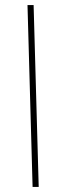

<svg xmlns="http://www.w3.org/2000/svg" viewBox="-20 -734 253 754"><path d="M108 0H132L112 -714H88Z"/></svg>

Font: Noto Sans Arabic SemCond Thin
Style: Regular
Weight: 100
Width: 4
Designer: Monotype Design Team, Nadine Chahine, Nizar Qandah and Khaled Hosny
Foundry: Monotype Imaging Inc.
Version: Version 2.012